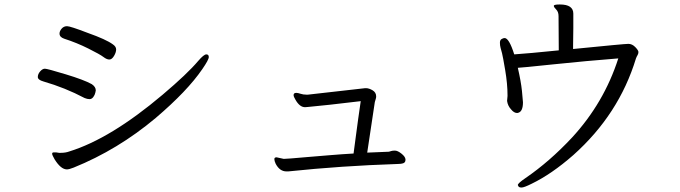

<svg xmlns="http://www.w3.org/2000/svg" viewBox="-20 -777 3040 858"><path d="M390 -401Q408 -389 408 -373L406 -363Q404 -353 397 -343.5Q390 -334 380 -334Q370 -334 358 -339Q271 -385 174 -413Q149 -420 149 -433Q149 -446 159.5 -458Q170 -470 180.5 -470Q191 -470 273.5 -445Q356 -420 390 -401ZM231 -96 244 -94H251Q273 -94 289 -100Q474 -157 707 -354Q817 -447 866 -505Q891 -534 902 -534Q913 -534 913 -522Q913 -510 884 -468Q817 -370 676 -250Q507 -108 309 -28Q289 -20 279 -20Q252 -20 224 -65Q213 -84 213 -90Q213 -96 220 -96ZM267 -604Q246 -611 246 -627Q246 -638 255.5 -649Q265 -660 279.5 -660Q294 -660 372 -630Q454 -601 484 -579Q499 -569 499 -556Q499 -543 489.5 -527Q480 -511 468.5 -511Q457 -511 442 -522.5Q427 -534 375 -560Q323 -586 267 -604Z M1356 -354 1612 -383H1615Q1629 -383 1645 -373.5Q1661 -364 1661 -346Q1661 -340 1659 -334.5Q1657 -329 1656.5 -326Q1656 -323 1655 -321L1621 -95L1718 -99Q1723 -100 1728 -102Q1733 -104 1745 -104Q1757 -104 1774 -90.5Q1791 -77 1792 -65V-63Q1792 -51 1782 -47.5Q1772 -44 1752 -44Q1507 -36 1268 -11H1260Q1230 -11 1212 -45Q1206 -58 1206 -66Q1206 -74 1216 -74L1248 -67Q1258 -67 1280.5 -69Q1303 -71 1351.5 -75Q1400 -79 1454 -83.5Q1508 -88 1560 -91Q1564 -118 1569 -159Q1574 -200 1580.5 -244.5Q1587 -289 1592 -325Q1435 -306 1356 -299L1343 -298Q1319 -298 1300 -332Q1292 -345 1292 -352Q1292 -362 1304 -362Q1311 -362 1323 -358Q1335 -354 1349 -354Z M2482 -757Q2542 -757 2542 -716V-652L2541 -573V-558Q2771 -581 2788 -581Q2805 -581 2819 -566.5Q2833 -552 2833 -544.5Q2833 -537 2829 -530.5Q2825 -524 2822 -516Q2746 -266 2542 -84Q2445 1 2356 44Q2322 61 2311 61Q2300 61 2297 56Q2294 51 2294 50Q2294 42 2328 19Q2436 -55 2536 -162Q2679 -317 2743 -516Q2602 -505 2453.5 -489.5Q2305 -474 2294 -474Q2308 -414 2312.5 -370.5Q2317 -327 2317 -320Q2317 -279 2296 -273L2291 -272Q2277 -272 2264 -288Q2249 -304 2246 -326L2248 -348V-351Q2248 -402 2237.5 -464Q2227 -526 2223.5 -539Q2220 -552 2217 -563Q2214 -574 2214 -586Q2214 -598 2221.5 -602.5Q2229 -607 2235 -607Q2255 -607 2278 -534Q2339 -538 2477 -552L2476 -705Q2476 -724 2465.5 -734.5Q2455 -745 2455 -750V-752Q2457 -757 2482 -757Z"/></svg>

Font: LXGW WenKai Mono Lite
Style: Regular
Weight: 400
Monospace: yes
Designer: LXGW / Fontworks Inc.
Foundry: LXGW / Fontworks Inc.
Version: Version 1.520; June 14, 2025